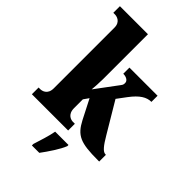

<svg xmlns="http://www.w3.org/2000/svg" viewBox="-288 -855 1172 1172"><g transform="rotate(45 298.0 -269.5)"><path d="M14 0H327V-58H310C296 -58 256 -66 256 -122V-198L280 -232L344 -107C390 -19 433 0 583 0H595V-58H591C569 -58 546 -87 513 -143L395 -341L439 -400C484 -460 522 -483 563 -483V-536H320V-483C349 -483 368 -469 368 -452C368 -447 370 -437 359 -424L251 -279C253 -294 256 -344 256 -378V-760H14V-703H28C41 -703 83 -696 83 -644V-120C83 -65 42 -58 28 -58H14ZM235 208V221H299C331 178 375 113 391 71V61H276C269 103 247 170 235 208Z"/></g></svg>

Font: Noto Serif Tamil Condensed Black
Style: Regular
Weight: 900
Width: 3
Designer: Indian Type Foundry, Tom Grace, and the Monotype Design Team
Foundry: Monotype Imaging Inc.
Version: Version 2.004